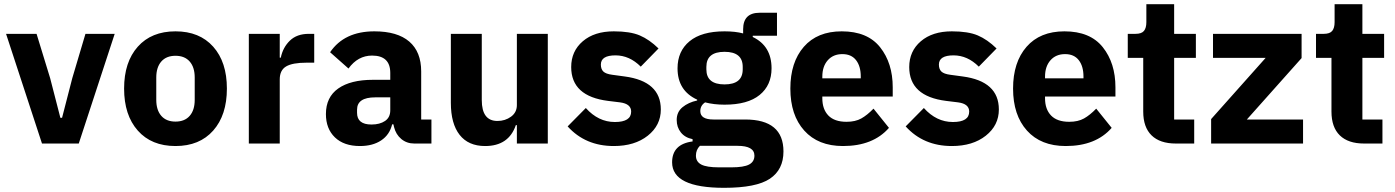

<svg xmlns="http://www.w3.org/2000/svg" viewBox="-20 -687 6679 919"><path d="M181 0 9 -525H155L220 -313L269 -123H277L326 -313L389 -525H529L357 0Z M1000.5 -62Q935 12 820 12Q705 12 639.5 -62Q574 -136 574 -263Q574 -390 639.5 -463.5Q705 -537 820 -537Q935 -537 1000.5 -463.5Q1066 -390 1066 -263Q1066 -136 1000.5 -62ZM912 -209V-316Q912 -365 888 -392.5Q864 -420 820 -420Q776 -420 752 -392.5Q728 -365 728 -316V-209Q728 -160 752 -132.5Q776 -105 820 -105Q864 -105 888 -132.5Q912 -160 912 -209Z M1171 0V-525H1319V-411H1324Q1334 -460 1367.5 -492.5Q1401 -525 1458 -525H1484V-387H1447Q1380 -387 1349.5 -369Q1319 -351 1319 -307V0Z M1703 12Q1626 12 1583 -29.5Q1540 -71 1540 -141Q1540 -222 1599 -263.5Q1658 -305 1765 -305H1848V-338Q1848 -421 1761 -421Q1693 -421 1648 -359L1560 -437Q1628 -537 1772 -537Q1882 -537 1939 -488Q1996 -439 1996 -345V-115H2045V0H1963Q1927 0 1901 -21.5Q1875 -43 1866 -79L1863 -92H1857Q1845 -42 1804.5 -15Q1764 12 1703 12ZM1758 -91Q1798 -91 1823 -108Q1848 -125 1848 -159V-221H1776Q1689 -221 1689 -162V-147Q1689 -91 1758 -91Z M2302 12Q2222 12 2180 -41.5Q2138 -95 2138 -195V-525H2286V-208Q2286 -108 2361 -108Q2398 -108 2426 -128.5Q2454 -149 2454 -184V-525H2602V0H2454V-88H2449Q2415 12 2302 12Z M2918 12Q2782 12 2697 -82L2784 -170Q2844 -103 2923 -103Q3001 -103 3001 -153Q3001 -190 2948 -197L2891 -204Q2714 -226 2714 -366Q2714 -442 2769.5 -489.5Q2825 -537 2918 -537Q2996 -537 3042 -517.5Q3088 -498 3132 -455L3047 -368Q2993 -422 2926 -422Q2856 -422 2856 -378Q2856 -356 2868 -344.5Q2880 -333 2911 -329L2970 -321Q3143 -298 3143 -163Q3143 -87 3080.5 -37.5Q3018 12 2918 12Z M3446 212Q3197 212 3197 90Q3197 3 3295 -10V-21Q3259 -28 3239 -53Q3219 -78 3219 -113Q3219 -151 3247 -174Q3275 -197 3317 -206V-210Q3223 -253 3223 -360Q3223 -442 3280.5 -489.5Q3338 -537 3448 -537Q3500 -537 3537 -527V-547Q3537 -626 3616 -626H3699V-516H3583V-510Q3673 -467 3673 -360Q3673 -279 3616 -232.5Q3559 -186 3448 -186Q3397 -186 3355 -197Q3332 -182 3332 -155Q3332 -115 3395 -115H3547Q3730 -115 3730 38Q3730 125 3665 168.5Q3600 212 3446 212ZM3535 -355V-367Q3535 -439 3448 -439Q3361 -439 3361 -367V-355Q3361 -283 3448 -283Q3535 -283 3535 -355ZM3421 114H3481Q3540 114 3565.5 100.5Q3591 87 3591 58Q3591 11 3510 11H3330Q3311 30 3311 58Q3311 87 3336.5 100.5Q3362 114 3421 114Z M4015 12Q3896 12 3829.5 -62Q3763 -136 3763 -263Q3763 -389 3827.5 -463Q3892 -537 4009 -537Q4132 -537 4192.5 -461Q4253 -385 4253 -269V-225H3916V-217Q3916 -164 3945 -134Q3974 -104 4032 -104Q4074 -104 4102.5 -120Q4131 -136 4161 -167L4235 -75Q4159 12 4015 12ZM3916 -312H4100V-321Q4100 -370 4077.5 -399Q4055 -428 4012 -428Q3968 -428 3942 -398.5Q3916 -369 3916 -320Z M4536 12Q4400 12 4315 -82L4402 -170Q4462 -103 4541 -103Q4619 -103 4619 -153Q4619 -190 4566 -197L4509 -204Q4332 -226 4332 -366Q4332 -442 4387.5 -489.5Q4443 -537 4536 -537Q4614 -537 4660 -517.5Q4706 -498 4750 -455L4665 -368Q4611 -422 4544 -422Q4474 -422 4474 -378Q4474 -356 4486 -344.5Q4498 -333 4529 -329L4588 -321Q4761 -298 4761 -163Q4761 -87 4698.5 -37.5Q4636 12 4536 12Z M5081 12Q4962 12 4895.5 -62Q4829 -136 4829 -263Q4829 -389 4893.5 -463Q4958 -537 5075 -537Q5198 -537 5258.5 -461Q5319 -385 5319 -269V-225H4982V-217Q4982 -164 5011 -134Q5040 -104 5098 -104Q5140 -104 5168.5 -120Q5197 -136 5227 -167L5301 -75Q5225 12 5081 12ZM4982 -312H5166V-321Q5166 -370 5143.5 -399Q5121 -428 5078 -428Q5034 -428 5008 -398.5Q4982 -369 4982 -320Z M5608 0Q5532 0 5492 -39Q5452 -78 5452 -153V-410H5378V-525H5415Q5444 -525 5455.5 -539Q5467 -553 5467 -581V-667H5600V-525H5704V-410H5600V-115H5696V0Z M5777 0V-117L6038 -410H5786V-525H6210V-409L5948 -115H6217V0Z M6509 0Q6433 0 6393 -39Q6353 -78 6353 -153V-410H6279V-525H6316Q6345 -525 6356.5 -539Q6368 -553 6368 -581V-667H6501V-525H6605V-410H6501V-115H6597V0Z"/></svg>

Font: Anuphan
Style: Bold
Weight: 700
Designer: Mike Abbink, Paul van der Laan, Pieter van Rosmalen, Mint Tantisuwanna
Foundry: Bold Monday; Cadson Demak
Version: Version 3.002;hotconv 1.0.109;makeotfexe 2.5.65596